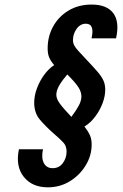

<svg xmlns="http://www.w3.org/2000/svg" viewBox="-20 -758 538 842"><path d="M441.5 -365Q441.5 -387.5 433.5 -405Q425.5 -422.5 407.8 -443.2Q390 -464 361 -494.5Q337.5 -519.5 324.2 -534Q311 -548.5 305.5 -559Q300 -569.5 300 -582.5Q300 -609 316 -631.5Q332 -654 356.5 -654Q396 -654 381.5 -590H489Q505 -662.5 476.8 -700.2Q448.5 -738 382 -738Q324.5 -738 281 -712Q237.5 -686 213.2 -642.2Q189 -598.5 189 -546Q189 -521.5 195.8 -505.8Q202.5 -490 217.5 -472.5Q193.5 -457 173.5 -429.5Q153.5 -402 141.8 -370Q130 -338 130 -307.5Q130 -263.5 154.2 -234.2Q178.5 -205 215.5 -172.5Q244.5 -147.5 258.2 -132.5Q272 -117.5 272 -93Q272 -65.5 255.8 -43Q239.5 -20.5 211 -20.5Q184 -20.5 172.2 -43Q160.5 -65.5 168.5 -103.5H63Q47.5 -29 84 17.2Q120.5 63.5 190 63.5Q243 63.5 286.5 36.8Q330 10 356 -33Q382 -76 382 -124.5Q382 -147.5 374.5 -164.5Q367 -181.5 350.5 -203Q376.5 -219 397 -246Q417.5 -273 429.5 -304.5Q441.5 -336 441.5 -365ZM227 -342.5Q227 -361.5 240.2 -384Q253.5 -406.5 275 -431.5Q308.5 -398.5 322.8 -377Q337 -355.5 337 -335.5Q337 -315.5 324.5 -293Q312 -270.5 293 -245.5Q256.5 -284 241.8 -304.5Q227 -325 227 -342.5Z"/></svg>

Font: League Gothic SemiExpanded Italic
Style: Regular
Weight: 400
Width: 6
Designer: The League of Moveable Type
Version: Version 1.600; ttfautohint (v1.8.3)